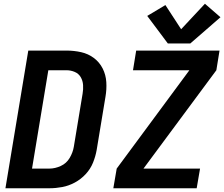

<svg xmlns="http://www.w3.org/2000/svg" viewBox="-20 -1005 1197 1025"><path d="M876 -773H996L1157 -913L1074 -985L947 -849L863 -978L766 -920ZM585 0H1030L1048 -105H746L1135 -630L1152 -735H707L690 -630H991L603 -105ZM9 0H244Q278 0 312.5 -6.5Q347 -13 379.5 -30.5Q412 -48 437.5 -75.5Q463 -103 476.5 -136.5Q490 -170 496 -204L543 -488Q550 -528 547.5 -567Q545 -606 528 -639.5Q511 -673 481 -695.5Q451 -718 413 -726.5Q375 -735 335 -735H131ZM244 -105H151L238 -630H335Q358 -630 379 -621Q400 -612 411 -593Q422 -574 423.5 -551Q425 -528 421 -505L374 -221Q369 -191 352 -162Q335 -133 304.5 -119Q274 -105 244 -105Z"/></svg>

Font: Iosevka Sparkle
Style: Bold Italic
Weight: 700
Italic angle: -9°
Designer: Belleve Invis
Foundry: Belleve Invis
Version: Version 4.5.0; ttfautohint (v1.8.3)